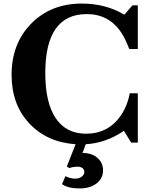

<svg xmlns="http://www.w3.org/2000/svg" viewBox="-20 -800 853 1077"><path d="M328 233 347 188Q374 202 401 202Q424 202 438.5 191Q453 180 453 165Q453 151 442.5 143Q432 135 415 135Q390 135 369 143L355 134L404 9Q243 -2 144 -108Q45 -214 45 -380Q45 -556 155.5 -668Q266 -780 439 -780Q572 -780 675 -719H679L723 -770H753V-525H705Q683 -583 661 -616Q592 -721 467 -721Q234 -721 234 -390Q234 -224 292.5 -137Q351 -50 463 -50Q587 -50 658 -152Q695 -207 708 -277H753V0H716L675 -66Q573 3 461 9L443 58Q495 58 526.5 85.5Q558 113 558 156Q558 200 522 228.5Q486 257 426 257Q362 257 328 233Z"/></svg>

Font: Libre Caslon Text
Style: Bold
Weight: 700
Designer: Pablo Impallari, Rodrigo Fuenzalida
Foundry: Pablo Impallari, Rodrigo Fuenzalida
Version: Version 1.002